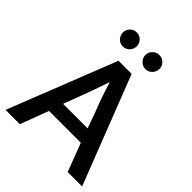

<svg xmlns="http://www.w3.org/2000/svg" viewBox="-227 -933 1055 1055"><g transform="rotate(45 300.5 -405.5)"><path d="M158 -758Q158 -779 173.5 -795Q189 -811 212 -811Q235 -811 250.5 -795Q266 -779 266 -758Q266 -735 250.5 -718.5Q235 -702 212 -702Q189 -702 173.5 -718.5Q158 -735 158 -758ZM333 -758Q333 -779 349 -795Q365 -811 388 -811Q411 -811 426.5 -795Q442 -779 442 -758Q442 -735 426.5 -718.5Q411 -702 388 -702Q365 -702 349 -718.5Q333 -735 333 -758ZM203 -247H394L357 -349Q340 -391 327.5 -427.5Q315 -464 301 -511H299Q284 -467 271 -429.5Q258 -392 241 -348ZM251 -630H353L598 0H486L423 -165H176L114 0H3Z"/></g></svg>

Font: Mukta Medium
Style: Regular
Weight: 500
Designer: Girish Dalvi and Yashodeep Gholap
Foundry: Ek Type
Version: Version 2.538;PS 1.002;hotconv 16.6.51;makeotf.lib2.5.65220;